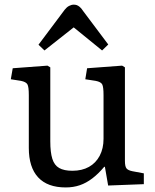

<svg xmlns="http://www.w3.org/2000/svg" viewBox="-20 -799 674 833"><path d="M265.1 14.2Q186 14.2 145.5 -29.5Q105 -73.2 105 -157.2V-386.2Q105 -422.4 98.9 -433.1Q92.8 -443.8 70.8 -448.2L26.9 -455.1L35.2 -502.9L186 -514.2L198.2 -506.8V-186Q198.2 -138.2 207 -110.1Q215.8 -82 236.8 -70.1Q257.8 -58.1 293.9 -58.1Q335.9 -58.1 366 -75Q396 -91.8 412.6 -123.3Q429.2 -154.8 429.2 -196.8V-386.2Q429.2 -421.4 423.6 -432.6Q418 -443.8 395 -448.2L350.1 -455.1L357.9 -502.9L509.8 -514.2L522 -506.8V-101.1Q522 -77.1 528.6 -68.6Q535.2 -60.1 554.2 -56.2L604 -46.9V0L449.2 5.9L435.1 -75.2H432.1Q406.2 -44.4 380.1 -24.7Q354 -4.9 326.2 4.6Q298.3 14.2 265.1 14.2ZM172.9 -580.1 147 -605 260.7 -756.8Q269.5 -768.1 279.8 -773.4Q290 -778.8 299.8 -778.8Q306.6 -778.8 312.7 -776.9Q318.8 -774.9 325.9 -769Q333 -763.2 340.8 -751L449.7 -606L422.9 -580.1L299.8 -680.2Z"/></svg>

Font: Literata
Style: Regular
Weight: 400
Designer: Latin by Veronika Burian and Jose Scaglione. Greek by Irene Vlachou. Cyrillic by Vera Evstafieva.
Foundry: TypeTogether
Version: Version 3.002